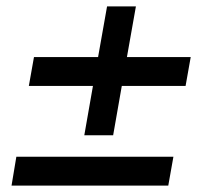

<svg xmlns="http://www.w3.org/2000/svg" viewBox="-20 -601 646 599"><path d="M70 -333H270L243 -179H333L360 -333H559L575 -423H376L404 -581H314L286 -423H86ZM16 -22H505L521 -112H31Z"/></svg>

Font: Geom Medium
Style: Italic
Weight: 500
Italic angle: -10°
Version: Version 1.102